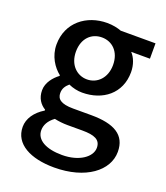

<svg xmlns="http://www.w3.org/2000/svg" viewBox="-147 -664 872 1011"><g transform="rotate(20 289.0 -158.5)"><path d="M275 247C451 247 563 161 563 55C563 -39 495 -79 365 -79H264C194 -79 172 -100 172 -133C172 -159 184 -175 202 -191C226 -180 254 -174 279 -174C394 -174 485 -243 485 -363C485 -405 470 -442 449 -464H554V-550H359C338 -558 310 -564 279 -564C165 -564 66 -491 66 -366C66 -301 101 -249 138 -220V-216C108 -194 77 -157 77 -114C77 -69 99 -40 127 -23V-18C76 13 47 56 47 102C47 198 143 247 275 247ZM279 -248C222 -248 175 -293 175 -366C175 -441 221 -483 279 -483C337 -483 383 -440 383 -366C383 -293 336 -248 279 -248ZM292 171C201 171 145 139 145 85C145 57 159 29 192 5C215 10 240 13 266 13H349C416 13 452 27 452 73C452 124 388 171 292 171Z"/></g></svg>

Font: Genne Gothic Medium
Style: Regular
Weight: 500
Designer: Ryoko NISHIZUKA (kana & ideographs); Paul D. Hunt (Latin, Greek & Cyrillic); Wenlong ZHANG (bopomofo); Sandoll Communica
Foundry: Adobe Systems Incorporated
Version: Version 1.004;PS 1.004;hotconv 16.6.51;makeotf.lib2.5.65220